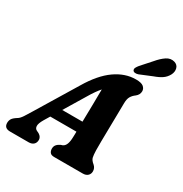

<svg xmlns="http://www.w3.org/2000/svg" viewBox="-236 -1104 1208 1265"><g transform="rotate(30 367.5 -471.5)"><path d="M173 -174Q153 -140 153.5 -120.8Q154 -101.5 169 -93.5L187.5 -84.5Q200.5 -76.5 206 -66.8Q211.5 -57 211.5 -47.5Q211.5 -25 197.8 -12.5Q184 0 161 0H19.5Q-26 0 -26 -40.5Q-26 -58 -17.5 -71.8Q-9 -85.5 17.5 -102Q32 -110 48.2 -134.5Q64.5 -159 81.5 -188L268 -495Q334 -606 409.5 -659.2Q485 -712.5 567 -712.5Q608 -712.5 624.5 -698.8Q641 -685 641 -665Q641 -638.5 617.5 -620Q598.5 -606.5 587.5 -588Q576.5 -569.5 576.5 -533Q576 -494 575.2 -443.2Q574.5 -392.5 573.5 -340.5Q572.5 -288.5 572 -244.8Q571.5 -201 572 -176Q573 -141 577.2 -123.2Q581.5 -105.5 604.5 -87Q623.5 -70.5 623.5 -45.5Q623.5 -25.5 610 -12.8Q596.5 0 572.5 0H355Q331.5 0 322.8 -12Q314 -24 314 -40.5Q314 -58.5 323.8 -70.2Q333.5 -82 352 -91L365 -95Q382 -103 389.5 -123.8Q397 -144.5 397.5 -176.5Q398 -185.5 398.2 -196Q398.5 -206.5 398.5 -218H199.5ZM339.5 -449.5 246 -295H400Q401.5 -353.5 402.5 -418.2Q403.5 -483 404 -542.5Q390.5 -527 374.5 -504.5Q358.5 -482 339.5 -449.5ZM605.5 -873.5Q636 -910 665.5 -929.5Q695 -949 726.5 -940Q753 -932 759.2 -907.5Q765.5 -883 752 -857.5Q738.5 -832.5 716.2 -816.8Q694 -801 654.5 -787L563.5 -749.5Q551 -745 539 -746.2Q527 -747.5 522.5 -756Q518 -766 523.8 -776.8Q529.5 -787.5 539 -799Z"/></g></svg>

Font: Fraunces 72pt SuperSoft
Style: Bold Italic
Weight: 700
Italic angle: -16°
Version: Version 1.000;[0bf87f6ff]